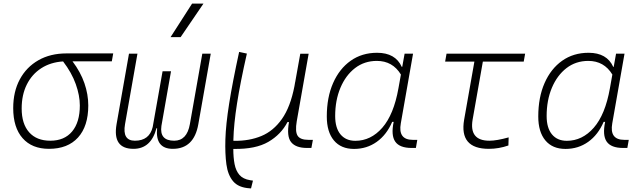

<svg xmlns="http://www.w3.org/2000/svg" viewBox="-20 -815 3556 1064"><path d="M251.5 9.8Q157.2 9.8 105.2 -49.3Q53.2 -108.4 53.2 -215.8Q53.2 -307.1 89.8 -375.2Q126.5 -443.4 192.9 -481.2Q259.3 -519 348.1 -519H607.4L599.6 -475.1H381.8Q426.3 -416 447.8 -354Q469.2 -292 469.2 -230.5Q469.2 -115.7 412.4 -53Q355.5 9.8 251.5 9.8ZM329.6 -474.6Q260.3 -470.2 208.5 -436.8Q156.7 -403.3 128.4 -346.2Q100.1 -289.1 100.1 -213.9Q100.1 -128.4 141.6 -81.8Q183.1 -35.2 258.8 -35.2Q336.9 -35.2 379.6 -86.4Q422.4 -137.7 422.4 -230.5Q422.4 -285.6 399.9 -348.9Q377.4 -412.1 329.6 -474.6Z M937.5 9.8Q839.4 9.8 850.6 -104.5H847.2Q816.9 9.8 719.7 9.8Q602.1 9.8 626 -127L694.8 -517.6H741.7L672.9 -127Q656.7 -35.2 727.5 -35.2Q808.1 -35.2 826.2 -111.3L880.9 -419.9H927.7L874.5 -117.2Q862.8 -35.2 945.3 -35.2Q1016.1 -35.2 1032.2 -127L1101.1 -517.6H1147.9L1079.1 -127Q1055.2 9.8 937.5 9.8ZM925.3 -609.4 1044.4 -794.9H1107.4L981 -609.4Z M1371.1 229 1363.3 228.5Q1301.8 224.6 1272.2 189.9Q1242.7 155.3 1234.6 95.7Q1226.6 36.1 1229 -42.5Q1231.4 -124 1250 -241.7Q1268.6 -359.4 1305.2 -527.3L1348.1 -518.1Q1311.5 -356.9 1293.5 -241.5Q1275.4 -126 1273.4 -42Q1273.4 -38.1 1273.4 -34.7H1280.8Q1361.8 -33.7 1428.5 -61.3Q1495.1 -88.9 1542.2 -155.5Q1589.4 -222.2 1611.8 -337.9L1615.2 -357.9Q1615.7 -358.9 1615.7 -359.9V-359.4L1644 -517.1H1690.4L1624.5 -143.1Q1614.7 -85.9 1629.2 -63Q1643.6 -40 1689.5 -40H1713.9L1705.6 4.9H1681.6Q1619.1 4.9 1593.3 -27.3Q1567.4 -59.6 1581.5 -138.7H1573.2Q1537.6 -69.8 1467 -28.8Q1396.5 12.2 1275.9 10.3H1272.9Q1272.9 57.6 1280 94.5Q1287.1 131.3 1306.9 154.3Q1326.7 177.2 1366.2 183.6L1381.8 186Z M2209 -444.3 2222.2 -517.6H2269L2201.2 -131.8Q2184.6 -40 2267.6 -40H2292.5L2284.7 4.9H2261.2Q2194.3 4.9 2170.2 -30.3Q2146 -65.4 2161.6 -139.6H2153.3Q2122.6 -67.9 2067.6 -28.8Q2012.7 10.3 1941.9 10.3Q1869.6 10.3 1830.3 -36.9Q1791 -84 1791 -169.4Q1791 -275.4 1825.9 -354.7Q1860.8 -434.1 1923.3 -478.3Q1985.8 -522.5 2069.8 -522.5Q2171.4 -522.5 2206.5 -444.3ZM2068.4 -477.5Q1999 -477.5 1947.3 -437.5Q1895.5 -397.5 1866.5 -328.4Q1837.4 -259.3 1837.4 -171.9Q1837.4 -106 1866.9 -70.3Q1896.5 -34.7 1949.2 -34.7Q2035.2 -34.7 2098.6 -107.2Q2162.1 -179.7 2188 -325.7L2201.7 -401.9Q2155.8 -477.5 2068.4 -477.5Z M2689 9.8Q2523.9 9.8 2552.2 -152.3L2608.9 -473.6H2446.8L2454.6 -517.6H2890.1L2882.3 -473.6H2655.8L2599.1 -152.3Q2579.1 -35.2 2691.9 -35.2Q2732.9 -35.2 2798.8 -53.7L2797.4 -8.8Q2744.1 9.8 2689 9.8Z M3380.9 -444.3 3394 -517.6H3440.9L3373 -131.8Q3356.4 -40 3439.5 -40H3464.4L3456.5 4.9H3433.1Q3366.2 4.9 3342 -30.3Q3317.9 -65.4 3333.5 -139.6H3325.2Q3294.4 -67.9 3239.5 -28.8Q3184.6 10.3 3113.8 10.3Q3041.5 10.3 3002.2 -36.9Q2962.9 -84 2962.9 -169.4Q2962.9 -275.4 2997.8 -354.7Q3032.7 -434.1 3095.2 -478.3Q3157.7 -522.5 3241.7 -522.5Q3343.3 -522.5 3378.4 -444.3ZM3240.2 -477.5Q3170.9 -477.5 3119.1 -437.5Q3067.4 -397.5 3038.3 -328.4Q3009.3 -259.3 3009.3 -171.9Q3009.3 -106 3038.8 -70.3Q3068.4 -34.7 3121.1 -34.7Q3207 -34.7 3270.5 -107.2Q3334 -179.7 3359.9 -325.7L3373.5 -401.9Q3327.6 -477.5 3240.2 -477.5Z"/></svg>

Font: Cascadia Code NF ExtraLight
Style: Italic
Weight: 200
Italic angle: -10°
Monospace: yes
Designer: Aaron Bell
Foundry: Saja Typeworks
Version: Version 2404.023; ttfautohint (v1.8.4)